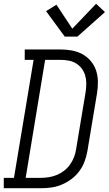

<svg xmlns="http://www.w3.org/2000/svg" viewBox="-50 -997 576 1017"><path d="M-30 0V-55H24L128 -680H81V-735H270Q301 -735 331 -729.5Q361 -724 386.5 -710Q412 -696 431 -673.5Q450 -651 459 -623.5Q468 -596 468.5 -565Q469 -534 464 -503L413 -197Q408 -169 398 -142Q388 -115 370.5 -91Q353 -67 329 -49Q305 -31 278 -19.5Q251 -8 223 -4Q195 0 167 0ZM86 -55H167Q188 -55 209.5 -58.5Q231 -62 251.5 -70.5Q272 -79 290 -93Q308 -107 321 -125.5Q334 -144 342 -164.5Q350 -185 353 -206L404 -512Q407 -534 407 -556Q407 -578 401 -598Q395 -618 382.5 -634.5Q370 -651 352.5 -661.5Q335 -672 313.5 -676Q292 -680 270 -680H189ZM293 -803 194 -938 249 -972 333 -845 459 -977 506 -933 360 -803Z"/></svg>

Font: Iosevka Slab Light Oblique
Style: Regular
Weight: 300
Italic angle: -9°
Monospace: yes
Designer: Belleve Invis
Foundry: Belleve Invis
Version: Version 11.1.1; ttfautohint (v1.8.3)